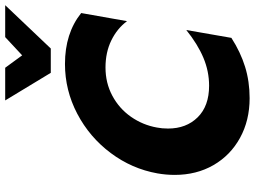

<svg xmlns="http://www.w3.org/2000/svg" viewBox="-144 -848 1005 758"><g transform="rotate(-90 359.0 -468.5)"><path d="M400 -146Q320 -146 275.5 -191Q231 -236 231 -308Q231 -332 235 -352Q245 -408 277.5 -454.5Q310 -501 360.5 -528Q411 -555 472 -555Q532 -555 579 -532Q626 -509 655 -470L687 -651Q607 -715 486 -715Q382 -715 289.5 -666.5Q197 -618 134.5 -534.5Q72 -451 54 -350Q48 -316 48 -282Q48 -196 86.5 -129Q125 -62 194 -24Q263 14 351 14Q417 14 475 -4Q533 -22 589 -58L620 -236Q564 -191 510.5 -168.5Q457 -146 400 -146ZM592 -951 520 -884 471 -951H342L451 -771H547L718 -951Z"/></g></svg>

Font: Geom ExtraBold
Style: Bold Italic
Weight: 800
Italic angle: -10°
Version: Version 1.102